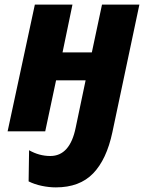

<svg xmlns="http://www.w3.org/2000/svg" viewBox="-20 -569 631 832"><path d="M222 243Q325 243 383.5 182.5Q442 122 467 4L584 -549H422L378 -342H251L294 -549H131L13 0H176L223 -221H351L308 -16Q283 107 198 107Q150 107 106 82L104 217Q130 230 161.5 236.5Q193 243 222 243Z"/></svg>

Font: Noto Sans Display Extra
Style: Italic
Weight: 800
Italic angle: -12°
Designer: Monotype Design Team
Foundry: Monotype Imaging Inc.
Version: Version 1.900